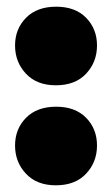

<svg xmlns="http://www.w3.org/2000/svg" viewBox="-20 -538 335 574"><path d="M147 -283Q90 -283 57.5 -317.8Q25 -352.5 25 -402Q25 -451.5 57.8 -484.8Q90.5 -518 148 -518Q205 -518 237.5 -484.8Q270 -451.5 270 -402Q270 -352.5 237.5 -317.8Q205 -283 147 -283ZM147 16Q90 16 57.5 -18.8Q25 -53.5 25 -103Q25 -152.5 57.8 -185.8Q90.5 -219 148 -219Q205 -219 237.5 -185.8Q270 -152.5 270 -103Q270 -53.5 237.5 -18.8Q205 16 147 16Z"/></svg>

Font: Commissioner Black
Style: Regular
Weight: 900
Designer: Kostas Bartsokas
Foundry: Kostas Bartsokas
Version: Version 1.000; ttfautohint (v1.8.3)